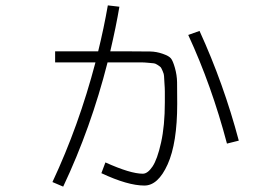

<svg xmlns="http://www.w3.org/2000/svg" viewBox="-20 -658 1040 714"><path d="M722 -543Q812 -346 868 -135L824 -124Q767 -340 680 -528ZM357 -14 372 -54Q465 -12 511 -12Q529 -12 547 -38.5Q565 -65 579 -128Q593 -191 593 -277Q593 -305 593 -317.5Q593 -330 591.5 -349.5Q590 -369 590 -375.5Q590 -382 585 -393.5Q580 -405 578 -407.5Q576 -410 567 -416Q558 -422 552.5 -422.5Q547 -423 531.5 -424.5Q516 -426 506.5 -426Q497 -426 474 -426H380Q318 -182 215 36L175 19Q273 -190 335 -426H185V-467H345Q366 -552 381 -638L424 -633Q412 -561 390 -467H469Q516 -467 539 -466.5Q562 -466 585 -458Q608 -450 615.5 -441Q623 -432 630.5 -405.5Q638 -379 638.5 -352.5Q639 -326 639 -272Q639 -126 603.5 -47Q568 32 517 32Q455 32 357 -14Z"/></svg>

Font: Mplus 1p Light
Style: Regular
Weight: 300
Version: Version 1.061